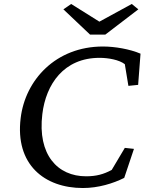

<svg xmlns="http://www.w3.org/2000/svg" viewBox="-20 -935 727 966"><path d="M397 11C475 11 549 -12 605 -40L654 -186L608 -191L542 -80C501 -58 464 -48 413 -48C270 -48 168 -156 193 -361C211 -511 301 -644 481 -644C525 -644 580 -634 608 -612L626 -503L675 -508L687 -665C633 -688 558 -701 498 -701C260 -701 107 -532 84 -341C55 -107 204 11 397 11ZM299 -888 433 -761H510L676 -888L643 -915L480 -826L338 -915Z"/></svg>

Font: TPK Tissa Web
Style: Italic
Weight: 400
Italic angle: -7°
Designer: Jacques Le Bailly, Suppakit Chalermlarp | Katatrad Co.,Ltd.
Foundry: Jacques Le Bailly, Cadson Demak Co.,Ltd.
Version: Version 5.000;Glyphs 3.1.2 (3151)